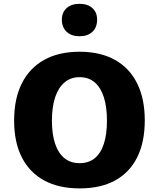

<svg xmlns="http://www.w3.org/2000/svg" viewBox="-20 -999 852 1029"><path d="M406.7 10.7Q295.4 10.7 217 -31.7Q138.7 -74.2 97.2 -155.3Q55.7 -236.3 55.7 -353Q55.7 -469.7 96.9 -552Q138.2 -634.3 216.6 -678Q294.9 -721.7 406.2 -721.7Q518.1 -721.7 596.2 -678Q674.3 -634.3 715.1 -552Q755.9 -469.7 755.9 -354Q755.9 -236.8 715.1 -155.5Q674.3 -74.2 596.7 -31.7Q519 10.7 406.7 10.7ZM406.7 -124.5Q455.1 -124.5 487.5 -150.9Q520 -177.2 536.6 -228.3Q553.2 -279.3 553.2 -352.5Q553.2 -425.8 536.6 -477.8Q520 -529.8 487.5 -557.6Q455.1 -585.4 406.7 -585.4Q359.4 -585.4 326.2 -557.6Q293 -529.8 275.6 -477.8Q258.3 -425.8 258.3 -352.5Q258.3 -278.8 275.6 -228Q293 -177.2 325.9 -150.9Q358.9 -124.5 406.7 -124.5ZM406.2 -804.7Q362.8 -804.7 337.2 -828.6Q311.5 -852.5 311.5 -893.6Q311.5 -932.6 337.2 -955.6Q362.8 -978.5 406.2 -978.5Q450.2 -978.5 475.3 -955.6Q500.5 -932.6 500.5 -893.6Q500.5 -852.5 475.3 -828.6Q450.2 -804.7 406.2 -804.7Z"/></svg>

Font: Comme ExtraBold
Style: Regular
Weight: 800
Version: Version 1.000;gftools[0.9.27]